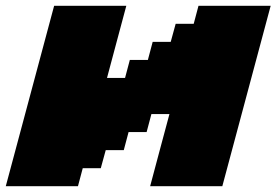

<svg xmlns="http://www.w3.org/2000/svg" viewBox="-20 -645 957 665"><path d="M500 0H750Q777.8 -104 833.7 -312.3Q889.6 -520.5 917.5 -625H667.5L650.9 -562.5H588.4L571.3 -500H508.8L492.2 -437.5H429.7L413.1 -375H350.6Q361.8 -416.5 384 -500Q406.2 -583.5 417.5 -625H167.5Q139.6 -520.5 83.7 -312.3Q27.8 -104 0 0H250L266.6 -62.5H329.1L346.2 -125H408.7L425.3 -187.5H487.8L504.4 -250H566.9Q555.7 -208.5 533.4 -125.2Q511.2 -42 500 0Z"/></svg>

Font: Faithful 32x
Style: BoldOblique
Weight: 400
Foundry: Faithful Resource Pack
Version: Version 1.0; January 27, 2023